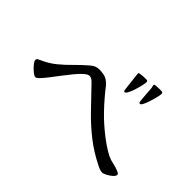

<svg xmlns="http://www.w3.org/2000/svg" viewBox="-103 -1023 1206 1206"><g transform="rotate(45 500.0 -420.0)"><path d="M945 -164Q945 -153 929.5 -139.5Q914 -126 895.5 -116.5Q877 -107 867 -107Q856 -107 845 -111Q834 -115 824 -120Q739 -162 673 -214Q607 -266 548.5 -326.5Q490 -387 426 -454Q417 -464 406.5 -472.5Q396 -481 382 -481Q368 -481 347.5 -463Q327 -445 304 -417Q281 -389 257 -357.5Q233 -326 211.5 -298Q190 -270 173 -252Q156 -234 146 -234Q139 -234 126.5 -243Q114 -252 101 -265Q88 -278 79 -290.5Q70 -303 70 -310Q70 -321 79.5 -325.5Q89 -330 97 -334Q147 -356 186.5 -388.5Q226 -421 262 -458Q298 -495 338 -529Q352 -541 365.5 -547Q379 -553 398 -553Q417 -553 436 -549.5Q455 -546 471 -535Q486 -525 498.5 -509.5Q511 -494 522 -480Q548 -448 576.5 -416.5Q605 -385 635 -356Q660 -332 693 -304.5Q726 -277 761 -252.5Q796 -228 826 -213Q851 -201 877.5 -196Q904 -191 929 -180Q934 -178 939.5 -174.5Q945 -171 945 -164ZM663 -703Q663 -695 658 -673Q653 -651 645 -625.5Q637 -600 627.5 -582Q618 -564 610 -564Q605 -564 602 -569Q602 -569 599.5 -588.5Q597 -608 594 -634.5Q591 -661 588.5 -682.5Q586 -704 586 -707Q586 -712 597 -714Q608 -716 620.5 -716.5Q633 -717 636 -717Q646 -717 654.5 -717Q663 -717 663 -703ZM782 -720Q782 -712 777 -690Q772 -668 764 -642.5Q756 -617 747 -598.5Q738 -580 730 -580Q724 -580 721 -586Q717 -616 715 -648Q713 -666 712.5 -685Q712 -704 707 -721Q707 -722 706.5 -722.5Q706 -723 706 -724Q706 -730 720 -731.5Q734 -733 749.5 -733Q765 -733 770 -733Q782 -733 782 -720Z"/></g></svg>

Font: Kaisei Opti
Style: Regular
Weight: 400
Designer: Font-Kai, 金井和夫
Foundry: KAZUO KANAI
Version: Version 5.003